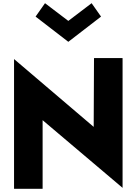

<svg xmlns="http://www.w3.org/2000/svg" viewBox="-20 -1176 856 1203"><path d="M246 7 247 6V-423L748 1V-811L747 -812H570L569 -811L567 -381L68 -806V6L69 7ZM203 -1072 408 -914 613 -1072 554 -1156 408 -1045 262 -1156C243 -1129 222 -1098 203 -1072Z"/></svg>

Font: Hussar Woodtype
Style: SeBd
Weight: 900
Foundry: Cannot Into Space Fonts
Version: Version 1.07